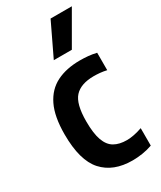

<svg xmlns="http://www.w3.org/2000/svg" viewBox="-206 -878 801 958"><g transform="rotate(-30 195.0 -399.0)"><path d="M260.5 10Q150.5 10 90.8 -56Q31 -122 31 -272Q31 -374.5 61 -436.2Q91 -498 147 -526Q203 -554 281 -554Q305 -554 328.8 -551.8Q352.5 -549.5 375.5 -544V-443.5Q356.5 -448 337 -449.8Q317.5 -451.5 302.5 -451.5Q227.5 -451.5 192.2 -413.2Q157 -375 157 -274.5Q157 -204.5 171.5 -164.8Q186 -125 214.8 -108.5Q243.5 -92 286.5 -92Q325.5 -92 375.5 -109.5V-9Q347.5 1 318 5.5Q288.5 10 260.5 10ZM169.5 -620 259.5 -808H382L273.5 -620Z"/></g></svg>

Font: Encode Sans Condensed Condensed SemiBold
Style: Regular
Weight: 600
Width: 3
Designer: Multiple Designers
Foundry: Impallari Type
Version: Version 3.000; ttfautohint (v1.8.3) -l 8 -r 50 -G 200 -x 14 